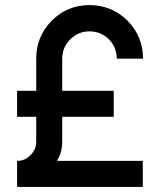

<svg xmlns="http://www.w3.org/2000/svg" viewBox="-20 -733 624 753"><path d="M540 -102H204Q214 -120 219 -138.5Q224 -157 224 -177V-275H426V-377H224V-503Q224 -547 256 -579Q287 -610 331 -610Q375 -610 407 -579Q438 -547 438 -503H541Q541 -590 480 -652Q418 -713 331 -713Q244 -713 183 -652Q122 -590 122 -503V-377H47V-275H122V-177Q122 -146 99 -124Q78 -102 47 -102V0H540Z"/></svg>

Font: Unageo
Style: Medium
Weight: 500
Designer: Richard Sepsi
Foundry: Richard Sepsi
Version: Version 2.000